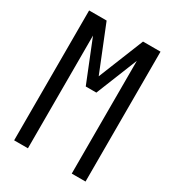

<svg xmlns="http://www.w3.org/2000/svg" viewBox="-178 -838 855 941"><g transform="rotate(30 250.0 -367.5)"><path d="M48 0V-735H147L250 -479L353 -735H452V0H374V-638L280 -404H220L126 -638V0Z"/></g></svg>

Font: Iosevka Algr
Style: Regular
Weight: 400
Monospace: yes
Designer: Belleve Invis
Foundry: Belleve Invis
Version: Version 26.0.2; ttfautohint (v1.8.3)